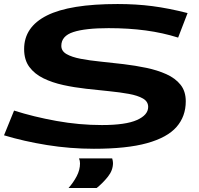

<svg xmlns="http://www.w3.org/2000/svg" viewBox="-25 -730 989 955"><path d="M908 -665 861 -543Q785 -567 700 -578.5Q615 -590 515 -590Q399 -590 339.5 -570.5Q280 -551 280 -502Q280 -476 306 -461Q332 -446 376.5 -437.5Q421 -429 476 -423.5Q531 -418 589.5 -411Q648 -404 703 -392.5Q758 -381 802.5 -361Q847 -341 873 -308.5Q899 -276 899 -226Q899 -151 853 -98.5Q807 -46 706.5 -18Q606 10 442 10Q324 10 209 -8.5Q94 -27 -5 -57L45 -180Q142 -149 255.5 -128.5Q369 -108 482 -108Q600 -108 656 -133Q712 -158 712 -198Q712 -225 686 -240Q660 -255 616 -263Q572 -271 517 -276.5Q462 -282 403.5 -288.5Q345 -295 290 -307Q235 -319 191 -340.5Q147 -362 121 -397Q95 -432 95 -486Q95 -596 208.5 -653Q322 -710 560 -710Q652 -710 733 -699.5Q814 -689 908 -665ZM368 58H533Q537 71 537 81Q537 117 512 148.5Q487 180 456 205H316Q340 178 356.5 146.5Q373 115 373 83Q373 69 368 58Z"/></svg>

Font: Georama ExtraExtended SemiBold
Style: Italic
Weight: 600
Width: 8
Italic angle: -9°
Designer: Jean-Baptiste Levee
Foundry: Production Type
Version: Version 1.000